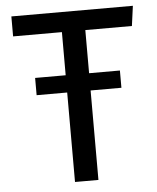

<svg xmlns="http://www.w3.org/2000/svg" viewBox="-51 -733 633 776"><g transform="rotate(-5 266.0 -344.5)"><path d="M442 -363H317V0H222V-363H98V-433H222V-608H24V-689H517L506 -608H317V-433H442Z"/></g></svg>

Font: Feura Sans
Style: Regular
Weight: 400
Designer: Carrois Corporate & Edenspiekermann
Foundry: Carrois Corporate GbR & Edenspiekermann AG
Version: Version 1.001